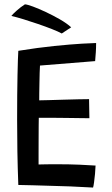

<svg xmlns="http://www.w3.org/2000/svg" viewBox="-20 -860 518 886"><path d="M409.5 5.5Q355.5 2.5 304.2 0.2Q253 -2 198.5 -3Q166.5 -4 131.5 -5Q96.5 -6 64.5 -6.5Q61.5 -85 60.2 -161.5Q59 -238 59 -307Q59 -431.5 60.8 -513.2Q62.5 -595 64.5 -625.5Q154 -640 230.5 -647.8Q307 -655.5 358.5 -658.5Q410 -661.5 423.5 -661.5Q423.5 -638.5 422.2 -619.5Q421 -600.5 419 -578L164.5 -557.5Q163.5 -546 163 -524Q162.5 -502 162 -477Q161.5 -452 161.2 -430Q161 -408 161 -397Q175.5 -397 206.2 -398Q237 -399 273.5 -400Q310 -401 342 -401.8Q374 -402.5 391 -402.5L392.5 -314.5Q385 -314.5 362.5 -314.8Q340 -315 309.8 -315.5Q279.5 -316 248.5 -316.2Q217.5 -316.5 193.2 -316.5Q169 -316.5 159 -316.5Q158.5 -308 158.5 -281Q158.5 -254 158.2 -219.2Q158 -184.5 158 -152Q158 -119.5 158 -101Q168.5 -101.5 196.8 -101.8Q225 -102 249.5 -102Q298.5 -102 347.2 -100Q396 -98 421 -96Q420.5 -79 418.5 -57.8Q416.5 -36.5 414 -18.5Q411.5 -0.5 409.5 5.5ZM95 -840Q105.5 -839.5 132 -829.8Q158.5 -820 191.5 -804.5Q224.5 -789 256.2 -770.8Q288 -752.5 308.5 -734L265 -705.5Q248.5 -714.5 219.2 -726Q190 -737.5 155.8 -749.2Q121.5 -761 88.8 -771Q56 -781 32.5 -786.5Q38.5 -794.5 57.2 -811.2Q76 -828 95 -840Z"/></svg>

Font: Grandstander
Style: Regular
Weight: 400
Designer: Tyler Finck
Foundry: Etcetera Type Co
Version: Version 1.200; ttfautohint (v1.8.3)